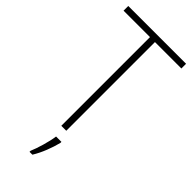

<svg xmlns="http://www.w3.org/2000/svg" viewBox="-293 -766 1038 1038"><g transform="rotate(45 226.5 -246.5)"><path d="M245 0V-678H447V-714H5V-678H207V0ZM269 69V61H228C223 103 200 180 185 213V221H207C235 176 257 117 269 69Z"/></g></svg>

Font: Noto Sans Malayalam SemiCondensed ExtraLight
Style: Regular
Weight: 200
Width: 4
Designer: Jelle Bosma - Monotype Design Team
Foundry: Monotype Imaging Inc.
Version: Version 2.104